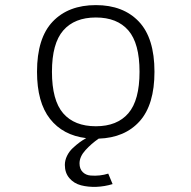

<svg xmlns="http://www.w3.org/2000/svg" viewBox="-20 -532 750 752"><path d="M421 189Q390 198.5 357.8 199.8Q325.5 201 297.5 193.8Q269.5 186.5 251.8 165.8Q234 145 234 114Q234 96 242.5 78.5Q251 61 265.2 47.8Q279.5 34.5 291.8 25.5Q304 16.5 317.5 9Q226.5 -2 175.8 -66.5Q125 -131 125 -251Q125 -383 186.5 -447.5Q248 -512 355.5 -512Q462.5 -512 523.8 -447.5Q585 -383 585 -251Q585 -122 527 -57.2Q469 7.5 366.5 11Q338 30.5 314.8 56Q291.5 81.5 291.5 108Q291.5 129.5 303.8 141.8Q316 154 334.8 155.5Q353.5 157 370.8 155Q388 153 404 148ZM355.5 -37.5Q439 -37.5 482.8 -88.5Q526.5 -139.5 526.5 -251Q526.5 -362 482.8 -412.8Q439 -463.5 355.5 -463.5Q272 -463.5 227.8 -412.8Q183.5 -362 183.5 -251Q183.5 -139 227.5 -88.2Q271.5 -37.5 355.5 -37.5Z"/></svg>

Font: League Mono UltraLight
Style: Regular
Weight: 200
Width: 6
Designer: Tyler Finck
Foundry: The League of Moveable Type / Tyler Finck
Version: Version 2.210